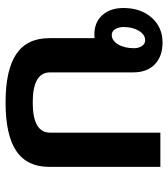

<svg xmlns="http://www.w3.org/2000/svg" viewBox="24 -632 618 707"><g transform="rotate(90 333.5 -279.0)"><path d="M595 -560V-151Q595 -69 536.5 -29.5Q478 10 358 10Q238 10 179.5 -29.5Q121 -69 121 -151V-318Q116 -317 107 -317Q63 -317 36.5 -346Q10 -375 10 -424Q10 -488 45.5 -528Q81 -568 137 -568Q188 -568 217.5 -539.5Q247 -511 247 -460V-154Q247 -90 358 -90Q469 -90 469 -154V-560ZM109 -381Q130 -381 144 -404.5Q158 -428 158 -463Q158 -480 150 -492Q142 -504 129 -504Q108 -504 94 -481Q80 -458 80 -424Q80 -406 88 -393.5Q96 -381 109 -381Z"/></g></svg>

Font: KoHo
Style: Bold
Weight: 700
Designer: Cadson Demak & Katatrad Team
Foundry: Cadson Demak Co.,Ltd.
Version: Version 1.000; ttfautohint (v1.6)